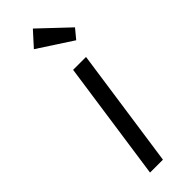

<svg xmlns="http://www.w3.org/2000/svg" viewBox="-256 -774 789 789"><g transform="rotate(-45 138.5 -379.5)"><path d="M73 0 148 -522H223L148 0ZM243 -599 94 -696 151 -759 277 -640Z"/></g></svg>

Font: Lexend Light
Style: Italic
Weight: 300
Italic angle: -8.13011°
Designer: Bonnie Shaver-Troup, Thomas Jockin
Foundry: Lexend
Version: Version 1.007